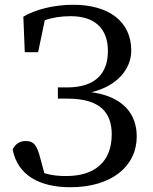

<svg xmlns="http://www.w3.org/2000/svg" viewBox="-20 -770 641 806"><path d="M84 -551H140L168 -685C202 -697 237 -702 277 -702C376 -702 433 -652 433 -556C433 -461 380 -403 261 -403H223V-356H263C402 -356 449 -296 449 -206C449 -92 379 -31 258 -31C229 -31 199 -33 166 -43L150 -103C136 -157 124 -178 88 -178C65 -178 46 -168 33 -143C54 -34 146 16 275 16C450 16 554 -73 554 -197C554 -291 498 -364 364 -383C470 -408 531 -479 531 -558C531 -679 438 -750 287 -750C206 -750 128 -730 78 -700Z"/></svg>

Font: Noto Serif CJK JP Medium
Style: Regular
Weight: 500
Designer: Ryoko NISHIZUKA 西塚涼子 (kana & ideographs); Frank Grießhammer (Latin, Greek & Cyrillic); Wenlong ZHANG 张文龙 (bopomofo); San
Foundry: Adobe Systems Incorporated
Version: Version 1.000;PS 1;hotconv 16.6.53;makeotf.lib2.5.65590